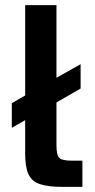

<svg xmlns="http://www.w3.org/2000/svg" viewBox="-20 -728 372 748"><path d="M222 0Q168 0 136 -10.5Q104 -21 91 -49Q78 -77 78 -130V-260L26 -230V-326L78 -356V-708H200V-425L294 -478V-383L200 -329V-161Q200 -125 210.5 -113.5Q221 -102 261 -102H301V0Z"/></svg>

Font: Atkinson Hyperlegible Next SemiBold
Style: Regular
Weight: 600
Designer: Elliott Scott, Megan Eiswerth, Linus Boman, Theodore Petrosky, Letters from Sweden
Foundry: Applied Design Works, Letters from Sweden
Version: Version 2.001